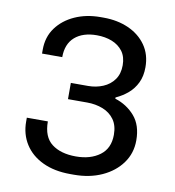

<svg xmlns="http://www.w3.org/2000/svg" viewBox="-80 -767 775 848"><g transform="rotate(10 307.5 -343.0)"><path d="M291.5 10Q219.5 10 167.4 -14.8Q115.2 -39.5 87.2 -83.6Q59.2 -127.8 59.2 -184.2V-202H153.5Q153.5 -132.5 193.6 -101.8Q233.8 -71 301.8 -71Q367.2 -71 409.1 -102.1Q451 -133.2 451 -194.2Q451 -236 431.9 -262.5Q412.8 -289 380.5 -301.6Q348.2 -314.2 310 -314.2H224V-387H301.2Q337.2 -387 368.1 -400Q399 -413 417.5 -438.9Q436 -464.8 436 -503.2Q436 -541.2 417.8 -565.8Q399.5 -590.2 369 -602.2Q338.5 -614.2 301 -614.2Q238.5 -614.2 202.6 -582.9Q166.8 -551.5 166.8 -492.5H76.2V-510.2Q76.2 -567 106.5 -608.4Q136.8 -649.8 188 -672.9Q239.2 -696 303.2 -696H316.5Q379 -696 428.9 -673.8Q478.8 -651.5 507.6 -610.4Q536.5 -569.2 536.5 -512.2Q536.5 -472 522.2 -442.5Q508 -413 484 -392.4Q460 -371.8 429.5 -358V-352.5Q482.8 -335.8 517.8 -295.4Q552.8 -255 552.8 -187Q552.8 -129.2 520.6 -84.9Q488.5 -40.5 433.1 -15.2Q377.8 10 308.2 10Z"/></g></svg>

Font: Chivo Medium
Style: Regular
Weight: 500
Designer: Hector Gatti
Foundry: Omnibus-Type
Version: Version 2.002